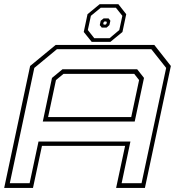

<svg xmlns="http://www.w3.org/2000/svg" viewBox="-30 -920 868 940"><path d="M-9.5 0 117.5 -597 242.5 -700H725.5L806.5 -597L679.5 0H538.5L582.5 -206H175.5L131.5 0ZM18 -23H115L158.5 -227H608.5L565.5 -23H663L783.5 -587.5L711 -679H248.5L138 -587.5ZM179.5 -325 224.5 -538.5 276 -581H641.5L675 -538.5L629.5 -325ZM205.5 -347H612.5L651 -528L627 -558.5H281L244 -528ZM419 -715 380 -763.5 398.5 -850.5 458 -899.5H549.5L588 -850.5L569.5 -763.5L510.5 -715ZM431.5 -733H506.5L554 -773L569 -842.5L537.5 -882H463L415 -842.5L400 -773ZM468 -785 458.5 -797 463 -818.5 477.5 -830H501.5L510.5 -818.5L505.5 -797L492 -785ZM478.5 -799.5H487L491 -803L493 -811.5L490 -815H481.5L477.5 -811.5L475.5 -803Z"/></svg>

Font: Tourney Expanded ExtraLight
Style: Italic
Weight: 200
Width: 7
Italic angle: -12°
Designer: Tyler Finck
Foundry: Etcetera Type Co
Version: Version 1.010; ttfautohint (v1.8.3)